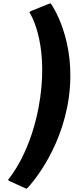

<svg xmlns="http://www.w3.org/2000/svg" viewBox="-20 -902 456 1189"><path d="M144 267 152 260C152 260 357 49 406 -297C456 -653 298 -875 298 -875L292 -882L170 -833L162 -826C162 -826 279 -655 229 -297C181 41 30 211 30 211L36 218Z"/></svg>

Font: Hussar Woodtype
Style: BlkObl
Weight: 900
Foundry: Cannot Into Space Fonts
Version: Version 1.07